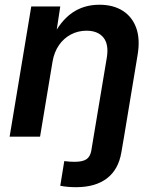

<svg xmlns="http://www.w3.org/2000/svg" viewBox="-20 -568 645 798"><path d="M230.5 204.1 247.1 101.6Q257.3 103 269.3 103.8Q281.2 104.5 290 104.5Q323.7 104.5 339.4 93.8Q355 83 359.4 58.6L369.1 0H495.6L484.4 65.4Q472.2 137.2 424.1 173.6Q376 210 296.4 210Q275.9 210 259 208.3Q242.2 206.5 230.5 204.1ZM198.2 -311 146.5 0H20L109.9 -541H230.5L210 -406.7L196.8 -410.6Q231 -480.5 279.5 -514.4Q328.1 -548.3 393.1 -548.3Q450.7 -548.3 490.2 -523.2Q529.8 -498 546.4 -451.4Q563 -404.8 551.8 -338.9L495.6 0H369.1L423.8 -327.6Q433.1 -383.3 409.9 -411.9Q386.7 -440.4 339.4 -440.4Q304.7 -440.4 274.9 -424.8Q245.1 -409.2 225.1 -380.4Q205.1 -351.6 198.2 -311Z"/></svg>

Font: Inter 17pt SemiBold
Style: Italic
Weight: 600
Italic angle: -9.3988°
Version: Version 4.001;git-66647c0bb